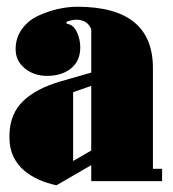

<svg xmlns="http://www.w3.org/2000/svg" viewBox="-20 -532 508 564"><path d="M248 -318.8V-446.8Q236.3 -474.1 204.1 -474.1Q191.9 -474.1 174.8 -467.8L176.8 -461.9Q195.3 -460 205.6 -438.2Q215.8 -416.5 215.8 -393.1Q215.8 -353 188.7 -331.1Q161.6 -309.1 118.2 -309.1Q79.6 -309.1 52.7 -331.3Q25.9 -353.5 25.9 -387.2Q25.9 -420.9 44.4 -446.5Q63 -472.2 92 -485.6Q121.1 -499 150.4 -505.6Q179.7 -512.2 207 -512.2Q429.2 -512.2 429.2 -332V-36.1H456.1V0H248V-46.9L146 12.2Q119.1 6.8 95.2 -3.7Q71.3 -14.2 51.3 -30.8Q31.2 -47.4 19.5 -71.8Q7.8 -96.2 7.8 -126V-138.2Q9.8 -198.2 47.9 -235.1Q85.9 -272 158.2 -293ZM194.8 -261.2V-59.1L248 -89.8V-279.8Z"/></svg>

Font: Lletraferida
Style: Heavy
Weight: 900
Designer: Josep Patau Bellart
Foundry: Josep Patau Bellart
Version: Version 1.000